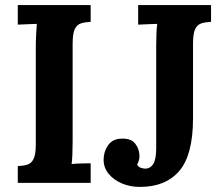

<svg xmlns="http://www.w3.org/2000/svg" viewBox="-20 -720 878 756"><path d="M337 -634Q315 -633 299 -628Q283 -623 274.5 -605.5Q266 -588 266 -547V-164Q266 -137 265 -112Q264 -87 262 -74Q278 -76 302.5 -76.5Q327 -77 337 -77V0H50V-66Q73 -67 88.5 -72Q104 -77 112.5 -95Q121 -113 121 -153V-536Q121 -563 122.5 -588Q124 -613 125 -626Q109 -625 85 -624.5Q61 -624 50 -623V-700H337ZM531 16Q492 16 459.5 2Q427 -12 407.5 -36Q388 -60 388 -91Q388 -123 405.5 -148Q423 -173 457 -174Q495 -176 511.5 -155.5Q528 -135 529 -109Q530 -101 527.5 -91Q525 -81 520 -72Q525 -62 535.5 -59Q546 -56 551 -56Q572 -56 583.5 -74.5Q595 -93 595 -135V-536Q595 -563 596 -588Q597 -613 599 -626Q583 -625 559 -624.5Q535 -624 524 -623V-700H811V-634Q789 -633 773 -628Q757 -623 748.5 -605.5Q740 -588 740 -547V-254Q740 -110 686 -47Q632 16 531 16Z"/></svg>

Font: Lora
Style: Bold
Weight: 700
Designer: Olga Karpushina, Alexei Vanyashin (Cyrillic)
Foundry: Cyreal
Version: Version 3.006; ttfautohint (v1.8.4.7-5d5b);gftools[0.9.30]